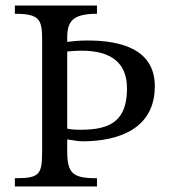

<svg xmlns="http://www.w3.org/2000/svg" viewBox="-20 -677 612 697"><path d="M332 0V-30C243 -30 224 -47 224 -131V-171C239 -169 262 -164 279 -164C410 -164 542 -209 542 -364C542 -498 420 -530 298 -530C264 -530 241 -527 224 -525V-541C224 -601 246 -627 332 -627V-657H34V-627C129 -627 133 -603 133 -525V-131C133 -43 125 -30 34 -30V0ZM274 -206C254 -206 237 -207 224 -210V-490C245 -492 259 -493 276 -493C386 -493 441 -447 441 -356C441 -241 384 -206 274 -206Z"/></svg>

Font: STIX Two Text
Style: Regular
Weight: 400
Designer: Ross Mills, John Hudson & Paul Hanslow, Tiro Typeworks Ltd; with prior portions MicroPress Inc., and Coen Hoffman.
Foundry: Tiro Typeworks Ltd
Version: Version 2.13 b171